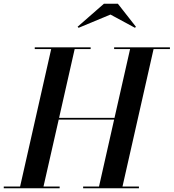

<svg xmlns="http://www.w3.org/2000/svg" viewBox="-61 -1002 924 1022"><path d="M527 -924.5 357.5 -854 352 -859.5 492 -982H566.5L662.5 -859.5L657.5 -854ZM-41 -9H46L211.5 -741H124V-750H421.5V-741H336.5L253.5 -374.5H548.5L631.5 -741H546.5V-750H843.5V-741H756.5L591 -9H678.5V0H381.5V-9H466L546.5 -365.5H251.5L170.5 -9H256.5V0H-41Z"/></svg>

Font: Bodoni* 24pt Medium
Style: Italic
Weight: 500
Italic angle: -13°
Version: Version 2.3